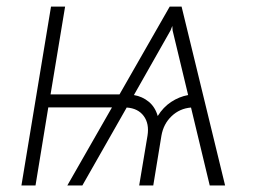

<svg xmlns="http://www.w3.org/2000/svg" viewBox="-20 -566 794 586"><path d="M620.1 0 563 -237.8Q528.3 -234.9 503.7 -211.4Q479 -188 472.7 -151.9L447.8 0H404.8L430.2 -151.9Q436 -188.5 418.7 -211.9Q401.4 -235.4 366.7 -237.8L231.4 0H185.5L321.8 -238.3H127.4L88.4 0H45.4L135.7 -545.9H178.7L134.3 -277.8H344.7L498 -545.9H534.2L667 0ZM388.7 -275.9Q414.6 -271.5 434.1 -255.4Q453.6 -239.3 461.4 -211.9Q478 -238.8 502.4 -254.9Q526.9 -271 554.2 -275.9L506.8 -473.1L505.9 -486.8L500.5 -473.1Z"/></svg>

Font: Inter Extra Light
Style: Italic
Weight: 200
Italic angle: -9.39999°
Designer: Rasmus Andersson
Foundry: rsms
Version: Version 4.000;git-3c8e0fc